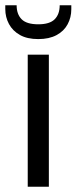

<svg xmlns="http://www.w3.org/2000/svg" viewBox="-28 -707 290 727"><path d="M242 -672Q242 -641 228 -615Q214 -589 186 -574Q158 -559 117 -559Q75 -559 47.5 -574.5Q20 -590 6 -616Q-8 -642 -8 -673V-687H35Q35 -653 54 -634Q73 -615 117 -615Q160 -615 179 -634Q198 -653 198 -687H242ZM77 -500H157V0H77Z"/></svg>

Font: Albert Sans
Style: Regular
Weight: 400
Designer: Andreas Rasmussen
Foundry: a.Foundry
Version: Version 1.025